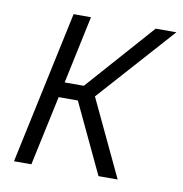

<svg xmlns="http://www.w3.org/2000/svg" viewBox="-64 -571 603 631"><g transform="rotate(10 237.5 -255.0)"><path d="M23 0 132 -510H190L142 -284H206L406 -510H475L248 -256L369 0H305L195 -233H131L81 0Z"/></g></svg>

Font: Saira SemiCondensed Light
Style: Italic
Weight: 300
Width: 4
Italic angle: -12°
Designer: Hector Gatti with collaboration of the Omnibus-Type team
Foundry: Omnibus-Type
Version: Version 1.101